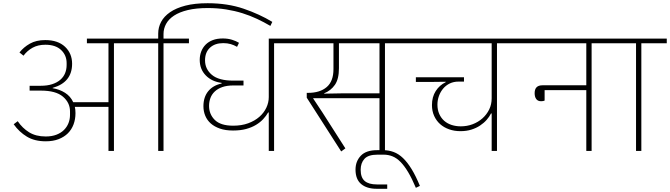

<svg xmlns="http://www.w3.org/2000/svg" viewBox="-20 -938 4163 1193"><path d="M264 -60Q195 -60 147 -89Q99 -118 65 -166L90 -185Q119 -142 161 -116Q203 -90 264 -90Q302 -90 330.5 -101Q359 -112 377.5 -130.5Q396 -149 405.5 -173Q415 -197 415 -224V-246Q415 -300 371 -337.5Q327 -375 234 -375H164V-405H232Q274 -405 304.5 -415Q335 -425 355 -442.5Q375 -460 384.5 -483.5Q394 -507 394 -534V-546Q394 -595 359.5 -627.5Q325 -660 262 -660Q216 -660 182.5 -641.5Q149 -623 126 -592L101 -612Q127 -645 166 -667Q205 -689 261 -689Q340 -689 384 -647.5Q428 -606 428 -542Q428 -426 307 -392V-390Q350 -383 384 -361.5Q418 -340 435 -303H654V-669H520V-698H845V-669H688V0H654V-274H445Q449 -258 449 -235Q449 -197 437 -165Q425 -133 402 -110Q379 -87 344.5 -73.5Q310 -60 264 -60Z M963 -669H805V-698H963V-729Q963 -768 981 -802Q999 -836 1036.5 -862Q1074 -888 1132 -903Q1190 -918 1270 -918Q1394 -918 1493.5 -884Q1593 -850 1672 -802L1660 -777Q1621 -800 1577.5 -820.5Q1534 -841 1486 -856Q1438 -871 1384.5 -879.5Q1331 -888 1271 -888Q1199 -888 1147 -875.5Q1095 -863 1061.5 -841Q1028 -819 1012 -789.5Q996 -760 996 -727V-698H1154V-669H996V0H963Z M1650 -239H1646Q1634 -218 1615.5 -198Q1597 -178 1570.5 -162Q1544 -146 1509 -136.5Q1474 -127 1428 -127Q1381 -127 1346.5 -139Q1312 -151 1289.5 -171Q1267 -191 1255.5 -218.5Q1244 -246 1244 -278Q1244 -335 1274 -371.5Q1304 -408 1357 -419V-423Q1296 -431 1258.5 -469.5Q1221 -508 1221 -566Q1221 -594 1230.5 -618.5Q1240 -643 1258 -661Q1276 -679 1302.5 -689Q1329 -699 1364 -699Q1396 -699 1421.5 -691Q1447 -683 1465 -672L1453 -647Q1434 -658 1413.5 -664Q1393 -670 1367 -670Q1315 -670 1284.5 -641.5Q1254 -613 1254 -563Q1254 -509 1296.5 -473Q1339 -437 1430 -437H1493V-407H1430Q1390 -407 1361.5 -397Q1333 -387 1314.5 -369.5Q1296 -352 1287.5 -329Q1279 -306 1279 -280Q1279 -228 1315 -192.5Q1351 -157 1429 -157Q1481 -157 1522 -172Q1563 -187 1591.5 -212Q1620 -237 1635 -269Q1650 -301 1650 -335V-698H1841V-669H1683V0H1650Z M1886 -331V-361H1894Q1968 -361 2010 -397Q2052 -433 2052 -508V-669H1801V-698H2530V-669H2372V0H2338V-328H1926V-326L1983 -240L2126 -16L2100 3ZM1994 -356 2105 -358H2338V-669H2086V-514Q2086 -447 2061 -411Q2036 -375 1994 -358Z M2320 235Q2259 235 2224 205.5Q2189 176 2189 116Q2189 64 2222 29.5Q2255 -5 2323 -5H2360Q2395 -5 2426 6.5Q2457 18 2484.5 44.5Q2512 71 2538 113.5Q2564 156 2589 217L2564 229Q2540 172 2516.5 132.5Q2493 93 2469 68.5Q2445 44 2419 33.5Q2393 23 2365 23H2325Q2268 23 2244.5 49Q2221 75 2221 117Q2221 165 2246 186.5Q2271 208 2322 208H2386V235Z M3035 -233H3031Q3021 -213 3004 -193.5Q2987 -174 2963 -158Q2939 -142 2908.5 -132.5Q2878 -123 2841 -123Q2803 -123 2770.5 -134.5Q2738 -146 2714.5 -167Q2691 -188 2677.5 -218Q2664 -248 2664 -285Q2664 -336 2687.5 -372.5Q2711 -409 2749 -427V-430L2668 -429H2564V-458H2863V-431H2829Q2799 -431 2775 -419.5Q2751 -408 2734 -388Q2717 -368 2707.5 -342Q2698 -316 2698 -288Q2698 -255 2709.5 -229.5Q2721 -204 2740.5 -187Q2760 -170 2786.5 -161.5Q2813 -153 2843 -153Q2882 -153 2916.5 -166Q2951 -179 2977.5 -202.5Q3004 -226 3019.5 -257.5Q3035 -289 3035 -327V-669H2490V-698H3226V-669H3068V0H3035Z M3342 -309Q3322 -309 3312 -322.5Q3302 -336 3302 -359Q3302 -408 3350 -408H3623V-669H3186V-698H3814V-669H3656V0H3623V-378H3364V-313Q3356 -309 3342 -309Z M3932 -669H3774V-698H4123V-669H3965V0H3932Z"/></svg>

Font: IBM Plex Sans Devanagari ExtraLight
Style: Regular
Weight: 200
Designer: Mike Abbink, Paul van der Laan, Pieter van Rosmalen, Erin McLaughlin
Foundry: Bold Monday
Version: Version 1.1